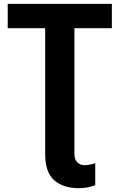

<svg xmlns="http://www.w3.org/2000/svg" viewBox="-20 -734 619 994"><path d="M389.2 240.2Q306.6 240.2 260.7 199.2Q213.9 158.2 213.9 64V-587.9H20V-713.9H559.1V-587.9H365.2V61Q365.2 91.8 379.9 106.4Q395.5 121.1 418 121.1Q436.5 121.1 450.2 117.2Q462.4 114.7 473.1 110.8V225.1Q465.3 228 438 235.4Q412.6 240.2 389.2 240.2Z"/></svg>

Font: Droid Sans Thai
Style: Bold
Weight: 700
Designer: Steve Matteson
Foundry: Ascender Corporation
Version: Version 1.00